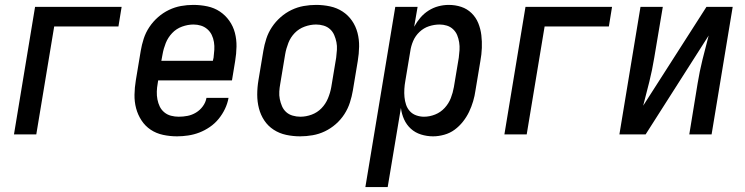

<svg xmlns="http://www.w3.org/2000/svg" viewBox="-20 -548 3040 783"><path d="M37 0 123 -520H476L463 -440H201L128 0Z M702 8Q673 8 645 2Q617 -4 594.5 -19Q572 -34 557 -57Q542 -80 535 -106.5Q528 -133 528.5 -162Q529 -191 534 -221L554 -341Q558 -365 566 -390Q574 -415 589 -437.5Q604 -460 624.5 -478Q645 -496 669 -507.5Q693 -519 718 -523.5Q743 -528 768 -528Q798 -528 826 -522Q854 -516 876.5 -501Q899 -486 915 -463.5Q931 -441 938 -414Q945 -387 944.5 -358Q944 -329 939 -299L926 -220H625L623 -207Q620 -191 619.5 -174.5Q619 -158 622 -142.5Q625 -127 631.5 -113.5Q638 -100 650 -90Q662 -80 677.5 -76Q693 -72 709 -72Q727 -72 745 -75.5Q763 -79 779.5 -89Q796 -99 807.5 -115Q819 -131 822 -149H912Q908 -126 897.5 -104Q887 -82 871.5 -63Q856 -44 835.5 -30Q815 -16 793 -7.5Q771 1 747.5 4.5Q724 8 702 8ZM848 -300 851 -313Q853 -329 854 -345Q855 -361 852.5 -376.5Q850 -392 843.5 -405.5Q837 -419 825.5 -429Q814 -439 799.5 -443.5Q785 -448 769 -448Q746 -448 722.5 -439.5Q699 -431 682 -413Q665 -395 656 -372.5Q647 -350 643 -327L638 -300Z M1204 8Q1175 8 1147 2Q1119 -4 1096 -19Q1073 -34 1058 -56.5Q1043 -79 1036 -106Q1029 -133 1029 -162Q1029 -191 1034 -221L1054 -341Q1058 -365 1066 -390Q1074 -415 1089 -437.5Q1104 -460 1124.5 -478Q1145 -496 1169 -507.5Q1193 -519 1218.5 -523.5Q1244 -528 1269 -528Q1298 -528 1326 -522Q1354 -516 1377 -501Q1400 -486 1415.5 -463.5Q1431 -441 1438 -414Q1445 -387 1444.5 -358Q1444 -329 1439 -299L1419 -179Q1415 -155 1407 -130Q1399 -105 1384.5 -82.5Q1370 -60 1349.5 -42Q1329 -24 1305 -12.5Q1281 -1 1255 3.5Q1229 8 1204 8ZM1205 -72Q1228 -72 1251 -80.5Q1274 -89 1291 -106.5Q1308 -124 1317.5 -147Q1327 -170 1331 -193L1351 -313Q1353 -329 1354 -345Q1355 -361 1352 -376Q1349 -391 1343 -405Q1337 -419 1326 -429Q1315 -439 1300 -443.5Q1285 -448 1269 -448Q1246 -448 1222.5 -439.5Q1199 -431 1182 -413.5Q1165 -396 1156 -373Q1147 -350 1143 -327L1123 -207Q1120 -191 1119 -175Q1118 -159 1121 -144Q1124 -129 1130 -115Q1136 -101 1147 -91Q1158 -81 1173.5 -76.5Q1189 -72 1205 -72Z M1470 215 1592 -520H1683L1669 -439Q1680 -459 1694.5 -476Q1709 -493 1728 -505Q1747 -517 1768 -522.5Q1789 -528 1810 -528Q1837 -528 1861 -520Q1885 -512 1903 -494.5Q1921 -477 1930.5 -453.5Q1940 -430 1943 -404.5Q1946 -379 1945 -352.5Q1944 -326 1939 -299L1919 -179Q1916 -157 1909.5 -135Q1903 -113 1893 -92Q1883 -71 1868 -52Q1853 -33 1834 -19Q1815 -5 1791.5 1.5Q1768 8 1746 8Q1721 8 1697 0.5Q1673 -7 1655.5 -23Q1638 -39 1628 -61Q1618 -83 1615 -108L1561 215ZM1709 -72Q1732 -72 1754.5 -81Q1777 -90 1793.5 -108Q1810 -126 1818.5 -148Q1827 -170 1831 -193L1851 -313Q1853 -328 1854 -344Q1855 -360 1852.5 -375.5Q1850 -391 1844.5 -404.5Q1839 -418 1828 -428.5Q1817 -439 1802.5 -443.5Q1788 -448 1773 -448Q1751 -448 1729.5 -441Q1708 -434 1691 -418Q1674 -402 1665 -381Q1656 -360 1653 -338L1633 -218Q1630 -202 1629 -185Q1628 -168 1629.5 -152Q1631 -136 1636 -121Q1641 -106 1651.5 -94.5Q1662 -83 1677.5 -77.5Q1693 -72 1709 -72Z M2037 0 2123 -520H2476L2463 -440H2201L2128 0Z M2506 0 2592 -520H2683L2648 -312Q2640 -263 2628 -214.5Q2616 -166 2603 -117L2861 -520H2968L2882 0H2791L2825 -208Q2833 -257 2845 -305.5Q2857 -354 2870 -403L2613 0Z"/></svg>

Font: Iosevka Medium Oblique
Style: Regular
Weight: 500
Italic angle: -9°
Monospace: yes
Designer: Belleve Invis
Foundry: Belleve Invis
Version: Version 32.5.0; ttfautohint (v1.8.4)